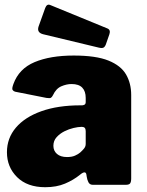

<svg xmlns="http://www.w3.org/2000/svg" viewBox="-20 -772 613 802"><path d="M314 -42Q287 -20 251.5 -5Q216 10 169 10Q94 10 51.5 -32Q9 -74 9 -136Q9 -195 46.5 -239Q84 -283 153 -307.5Q222 -332 316 -332H323Q327 -332 332.5 -334.5Q338 -337 338 -346V-363Q338 -391 323.5 -406Q309 -421 279 -421Q258 -421 236 -411.5Q214 -402 201 -374Q197 -366 192.5 -363.5Q188 -361 174 -363L43 -389Q36 -391 32.5 -396.5Q29 -402 36 -421Q59 -485 124.5 -512.5Q190 -540 288 -540Q381 -540 433 -519Q485 -498 506.5 -461Q528 -424 528 -375V-27Q528 -12 523.5 -6Q519 0 505 0H368Q355 0 349.5 -10.5Q344 -21 342 -35L341 -42Q338 -62 314 -42ZM338 -224Q338 -242 323 -242H319Q307 -242 287.5 -237.5Q268 -233 249 -223.5Q230 -214 216.5 -199Q203 -184 203 -163Q203 -142 218 -129Q233 -116 260 -116Q280 -116 293.5 -122Q307 -128 315 -135Q324 -143 331 -151.5Q338 -160 338 -171V-224ZM169 -739Q176 -757 190 -751L429 -653Q443 -647 437 -629L422 -586Q418 -576 412 -573Q406 -570 393 -573L160 -629Q133 -636 141 -661Z"/></svg>

Font: Libre Franklin Black
Style: Regular
Weight: 900
Designer: Pablo Impallari, Rodrigo Fuenzalida, Nhung Nguyen
Foundry: Impallari Type
Version: Version 3.000